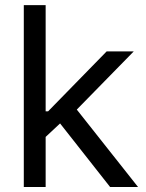

<svg xmlns="http://www.w3.org/2000/svg" viewBox="-20 -748 584 768"><path d="M157.2 -195.3V-302.7H172.4L406.7 -542.5H515.1L263.2 -285.2H253.4ZM75.2 0V-727.5H162.6V0ZM420.4 0 211.4 -265.6 273.4 -327.1 532.2 0Z"/></svg>

Font: Inter 16pt
Style: Regular
Weight: 400
Version: Version 4.001;git-66647c0bb